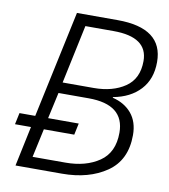

<svg xmlns="http://www.w3.org/2000/svg" viewBox="-81 -783 751 852"><g transform="rotate(10 295.0 -357.0)"><path d="M46 0H255Q376 0 456 -55Q536 -110 536 -223Q536 -283 504.5 -320.5Q473 -358 419 -371V-374Q496 -388 540.5 -436Q585 -484 585 -561Q585 -714 380 -714H197L94 -232H23L12 -180H84ZM188 -399 244 -663H371Q525 -663 525 -555Q525 -475 469 -437Q413 -399 328 -399ZM114 -51 142 -180H279L290 -232H152L178 -350H314Q475 -350 475 -223Q475 -134 414.5 -92.5Q354 -51 262 -51Z"/></g></svg>

Font: Noto Sans UI Light
Style: Italic
Weight: 300
Italic angle: -12°
Designer: Monotype Design Team
Foundry: Monotype Imaging Inc.
Version: Version 1.901